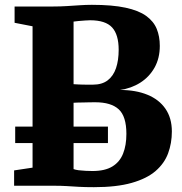

<svg xmlns="http://www.w3.org/2000/svg" viewBox="-20 -770 755 796"><path d="M115 -75V-661L40.5 -675.5V-743H198.5Q230 -743 257.2 -744.8Q284.5 -746.5 310 -748.2Q335.5 -750 361 -750Q445.5 -750 500.2 -738.2Q555 -726.5 586 -704Q617 -681.5 629.8 -650.2Q642.5 -619 642.5 -580Q642.5 -528.5 620.8 -489.8Q599 -451 561.5 -427.2Q524 -403.5 477.5 -397Q543 -397 591.2 -377.2Q639.5 -357.5 666 -319Q692.5 -280.5 692.5 -225Q692.5 -176.5 677 -134.5Q661.5 -92.5 625 -61Q588.5 -29.5 526 -11.8Q463.5 6 369.5 6Q332 6 306.5 4.5Q281 3 257 1.5Q233 0 200.5 0H38.5V-63.5ZM285 -421Q292 -420.5 302 -420Q312 -419.5 323 -419.2Q334 -419 345 -419Q356 -419 365 -419Q403 -419 426.5 -437Q450 -455 461 -487.5Q472 -520 472 -563.5Q472 -626.5 444.8 -656.2Q417.5 -686 353.5 -686Q346 -686 332.2 -685Q318.5 -684 305 -682.8Q291.5 -681.5 285 -680.5ZM285 -69Q292.5 -66 306 -64.2Q319.5 -62.5 334.8 -61.8Q350 -61 363.5 -61Q415 -61 445.8 -79.8Q476.5 -98.5 490.2 -133Q504 -167.5 504 -215Q504 -287.5 472.2 -316.8Q440.5 -346 375 -346Q364 -346 351.2 -345.8Q338.5 -345.5 325.8 -345.2Q313 -345 302.5 -344.8Q292 -344.5 285 -344ZM427.5 -245V-177H43V-245Z"/></svg>

Font: Merriweather 24pt Black
Style: Regular
Weight: 900
Designer: Eben Sorkin
Foundry: Eben Sorkin
Version: Version 2.100